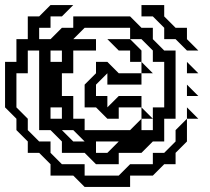

<svg xmlns="http://www.w3.org/2000/svg" viewBox="-20 -695 832 760"><path d="M540 -630V-675H630V-630L675 -585H720V-540L765 -495H720L675 -540H630V-585L585 -630ZM495 -540 540 -495V-450H495V-495H450L405 -540ZM180 -495V-450H225V-495ZM720 -405V-450L765 -405ZM540 -405V-450L585 -405ZM450 -315H540V-270H450V-225H405L360 -270H315V-360L360 -405V-450H405L450 -405H540V-360H405V-405L360 -360V-315H405V-270ZM720 -315V-360L765 -315ZM585 -225H540V-270ZM720 -225V-270L765 -225ZM225 -270H180V-225H225ZM495 -180 540 -225V-180H585V-270H630V-450H585V-495L540 -540H495V-585H315L270 -540H360V-495H270V-405H225V-315H270V-225H315V-180ZM90 -90V-135L45 -180V-225L0 -270V-450H45V-540H90V-630H135L180 -675H270L225 -630H180V-585H135V-540H180L225 -585H270V-630H495L540 -585H585V-540L630 -495H675V-225H630V-135H585L540 -90H450V-45H360L315 -90H225V-135L180 -180H135V-495H90V-405H45V-270L90 -225V-180L135 -135H180V-90L225 -45H315V0H450L495 -45H585V-90H630L675 -135V-180L720 -225V-135L675 -90V-45H630L585 0H495V45H315L270 0H180V-45L135 -90ZM405 -90 450 -135H315L270 -180H225L270 -135H360V-90Z"/></svg>

Font: Rubik Iso
Style: Regular
Weight: 400
Designer: Hubert and Fischer, NaN
Foundry: Hubert and Fischer, NaN
Version: Version 2.200